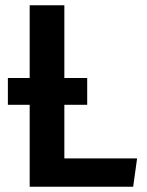

<svg xmlns="http://www.w3.org/2000/svg" viewBox="-20 -711 558 731"><path d="M487 0H93V-312H10V-414H93V-691H225V-414H312V-312H225V-108H502Z"/></svg>

Font: Trujillo Medium
Style: Regular
Weight: 500
Designer: Fira Sans original fonts by bBox Type GmbH, Carrois Corporate GbR, & Edenspiekermann AG / Changes by Cristiano Sobral
Foundry: Fira Sans original fonts by bBox Type GmbH, Carrois Corporate GbR, & Edenspiekermann AG / Changes by Cristiano Sobral
Version: Version 4.301;October 17, 2021;FontCreator 14.0.0.2814 64-bi